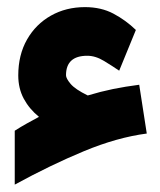

<svg xmlns="http://www.w3.org/2000/svg" viewBox="-20 -451 445 534"><path d="M88.4 -126Q61.5 -147.9 46.1 -176.5Q30.8 -205.1 30.8 -241.2Q30.8 -298.3 55.2 -341.1Q79.6 -383.8 121.6 -407.5Q163.6 -431.2 216.3 -431.2Q261.2 -431.2 295.4 -413.1Q329.6 -395 357.9 -367.7L311.5 -254.4Q293 -267.1 269.3 -281.5Q245.6 -295.9 222.7 -295.9Q163.6 -295.9 163.6 -241.7Q163.6 -232.9 176.3 -217.8Q189 -202.6 224.1 -185.5Q259.8 -196.3 294.4 -203.4Q329.1 -210.4 367.2 -215.3L388.2 -79.6Q305.7 -68.8 213.4 -30.5Q121.1 7.8 21 62.5V-87.4Q37.6 -98.1 55.2 -107.9Q72.8 -117.7 88.4 -126Z"/></svg>

Font: Vazir Black WOL-UI
Style: Black-WOL-UI
Weight: 900
Designer: Saber Rastikerdar
Foundry: Saber Rastikerdar
Version: Version 30.0.0